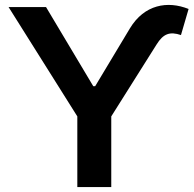

<svg xmlns="http://www.w3.org/2000/svg" viewBox="-20 -756 786 776"><path d="M14.6 -727.5 292.5 -285.6V0H429.7V-285.6L612.8 -576.2C640.1 -620.1 666.5 -629.4 711.4 -614.3L742.2 -719.7C657.2 -753.9 563 -737.8 504.9 -641.1L364.7 -407.7H356.9L166 -727.5Z"/></svg>

Font: Raveo Display Display SemiBold
Style: Regular
Weight: 600
Designer: Jakub Foglar, Rasmus Andersson (Inter)
Foundry: Jakubfoglar.com
Version: Version 1.100;Glyphs 3.2.3 (3260)